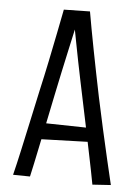

<svg xmlns="http://www.w3.org/2000/svg" viewBox="-52 -745 570 791"><g transform="rotate(5 233.5 -349.0)"><path d="M360 6Q350 -48 338 -105.5Q326 -163 314 -222.5Q302 -282 289 -342Q281 -380 273 -418.5Q265 -457 257.5 -494.5Q250 -532 243 -569Q236 -606 229 -642L180 -702L288 -704Q293 -673 300.5 -634Q308 -595 316.5 -549.5Q325 -504 335 -455.5Q345 -407 355 -357Q369 -291 383.5 -226Q398 -161 411.5 -103Q425 -45 436 1ZM101 -161V-230L357 -225V-169ZM101 -5 31 -6Q42 -50 54.5 -107Q67 -164 81 -228.5Q95 -293 109 -358Q124 -424 137 -487Q150 -550 161 -605.5Q172 -661 180 -702L288 -704L235 -636Q225 -591 214.5 -543Q204 -495 193.5 -446.5Q183 -398 173 -349Q161 -289 148.5 -230Q136 -171 124.5 -114.5Q113 -58 101 -5Z"/></g></svg>

Font: Truculenta
Style: Regular
Weight: 400
Designer: Ivan Castro, Eva Sanz & Omnibus-Type Team
Foundry: Omnibus-Type
Version: Version 1.002